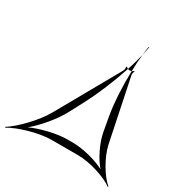

<svg xmlns="http://www.w3.org/2000/svg" viewBox="-271 -855 1020 1065"><g transform="rotate(30 238.5 -322.5)"><path d="M375 -715C372 -699 370 -680 368 -661C372 -680 376 -699 379 -715ZM-92 66 -90 70C-34 36 86 0 166 0H336C415 0 523 36 567 70L569 66C526 32 469 -61 453 -136L371 -532C369 -539 372 -553 376 -558L373 -560C371 -558 366 -555 361 -553C362 -591 364 -628 368 -661C360 -628 350 -591 337 -553C332 -555 329 -558 327 -560L322 -558C324 -553 323 -539 319 -532L96 -136C55 -61 -37 32 -92 66ZM17 6C70 -37 138 -117 171 -180L218 -269C263 -354 306 -459 337 -553C341 -551 345 -550 348 -550C351 -550 357 -551 361 -553C358 -459 363 -354 378 -269L394 -180C406 -116 446 -36 484 6C434 -22 343 -46 276 -46H241C175 -46 77 -22 17 6Z"/></g></svg>

Font: Armata Saber
Style: RgIta
Weight: 400
Designer: Jasper
Foundry: Cannot Into Space Fonts
Version: Version 0.970